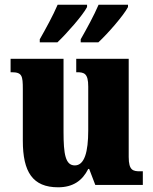

<svg xmlns="http://www.w3.org/2000/svg" viewBox="-20 -786 651 816"><path d="M323 -619V-606H398C438 -643 506 -721 524 -756V-766H399C380 -721 348 -663 323 -619ZM149 -619V-606H224C263 -643 332 -721 350 -756V-766H225C206 -721 174 -663 149 -619ZM227 10C290 10 330 -18 355 -68H359L385 0H587V-58H576C546 -58 527 -61 527 -119V-536H304V-479H307C338 -479 355 -474 355 -418V-232C355 -140 339 -83 298 -83C258 -83 250 -131 250 -226V-536H25V-479H29C74 -479 77 -464 77 -407V-188C77 -55 119 10 227 10Z"/></svg>

Font: Noto Serif Armenian Condensed Black
Style: Regular
Weight: 900
Width: 3
Designer: Monotype Design Team
Foundry: Monotype Imaging Inc.
Version: Version 2.008